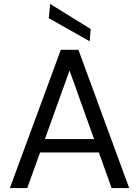

<svg xmlns="http://www.w3.org/2000/svg" viewBox="-20 -952 704 972"><path d="M30 0 288 -700H377L634 0H545L332 -595L118 0ZM148 -180 172 -248H489L513 -180ZM434 -743 227 -860 234 -932 439 -805Z"/></svg>

Font: DVN - DM Sans
Style: Regular
Weight: 400
Designer: Colophon Foundry, Jonny Pinhorn
Foundry: Colophon Foundry
Version: Version 4.004;gftools[0.9.30]